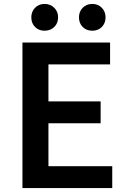

<svg xmlns="http://www.w3.org/2000/svg" viewBox="-20 -955 648 975"><path d="M94 0V-739H539V-628H226V-440H491V-329H226V-111H550V0ZM206 -799Q177 -799 158 -818Q139 -837 139 -867Q139 -896 158 -915.5Q177 -935 206 -935Q236 -935 255.5 -915.5Q275 -896 275 -867Q275 -837 255.5 -818Q236 -799 206 -799ZM449 -799Q419 -799 400 -818Q381 -837 381 -867Q381 -896 400 -915.5Q419 -935 449 -935Q478 -935 497 -915.5Q516 -896 516 -867Q516 -837 497 -818Q478 -799 449 -799Z"/></svg>

Font: Noto Sans TC SemiBold
Style: Regular
Weight: 600
Designer: Ryoko NISHIZUKA  (kana, bopomofo & ideographs); Paul D. Hunt (Latin, Greek & Cyrillic); Sandoll Communications , Soo-you
Foundry: Adobe
Version: Version 2.004-H2;hotconv 1.0.118;makeotfexe 2.5.65603